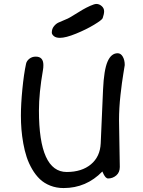

<svg xmlns="http://www.w3.org/2000/svg" viewBox="-20 -933 722 968"><path d="M282.2 -742.2Q261.7 -742.2 251.5 -751Q241.2 -759.8 241.2 -768.6Q241.2 -787.1 251.5 -800Q261.7 -813 273.9 -818.8Q286.1 -824.7 305.2 -832.3Q324.2 -839.8 333.5 -845.7Q334 -845.7 357.2 -860.1Q380.4 -874.5 397 -884.3Q413.6 -894 434.8 -903.6Q456.1 -913.1 465.8 -913.1Q480.5 -913.1 492.7 -902.3Q504.9 -891.6 504.9 -876Q504.9 -862.3 497.6 -841.3Q493.7 -832 454.1 -808.1Q414.6 -784.2 363 -763.2Q311.5 -742.2 282.2 -742.2ZM300.8 15.1Q264.2 15.1 233.4 2.9Q202.6 -9.3 180.9 -30Q159.2 -50.8 142.1 -80.1Q125 -109.4 114.5 -141.1Q104 -172.9 97.4 -210Q90.8 -247.1 88.1 -280.8Q85.4 -314.5 85.4 -349.6Q85.4 -408.2 92.8 -483.6Q100.1 -559.1 111.3 -611.3Q114.3 -626 127.9 -636.7Q141.6 -647.5 160.2 -647.5Q198.7 -647.5 198.7 -605Q198.7 -591.3 196.8 -581.1Q176.3 -463.9 176.3 -375.5Q176.3 -65.9 316.4 -65.9Q392.1 -65.9 438.5 -104.5Q484.9 -143.1 487.8 -210.9L499.5 -480.5Q503.9 -580.1 522.2 -622.3Q540.5 -664.6 573.2 -664.6Q588.9 -664.6 598.9 -647.5Q608.9 -630.4 608.9 -605Q608.9 -602.1 601.8 -560.8Q594.7 -519.5 587.4 -453.6Q580.1 -387.7 580.1 -325.7Q580.1 -290.5 582 -210.2Q584 -129.9 584 -91.3Q584 -64 566.2 -48.6Q548.3 -33.2 524.9 -33.2Q521.5 -33.2 518.1 -35.2Q514.6 -37.1 512.2 -39.8Q509.8 -42.5 506.8 -47.1Q503.9 -51.8 502.4 -54.7Q501 -57.6 498.8 -62.5Q496.6 -67.4 496.1 -68.4Q415 15.1 300.8 15.1Z"/></svg>

Font: Short Stack
Style: Regular
Weight: 400
Designer: James Grieshaber
Foundry: James Grieshaber
Version: Version 1.002